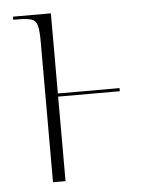

<svg xmlns="http://www.w3.org/2000/svg" viewBox="-44 -573 473 611"><g transform="rotate(-5 192.0 -268.0)"><path d="M101 -450Q101 -485 96.5 -501Q92 -517 78 -521.5Q64 -526 35 -526H20V-536H141V-280H338V-270H141V0H101Z"/></g></svg>

Font: Noto Serif Display ExtraCondensed ExtraLight
Style: Regular
Weight: 200
Width: 2
Designer: Monotype Design Team
Foundry: Monotype Imaging Inc.
Version: Version 2.009